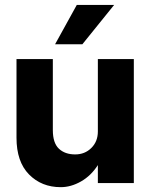

<svg xmlns="http://www.w3.org/2000/svg" viewBox="-20 -738 606 774"><path d="M440 -718 312 -559.5H202L289.5 -718ZM193 -213.5Q193 -161.5 217.5 -138.5Q242 -115.5 283 -115.5Q322 -115.5 348.2 -141.5Q374.5 -167.5 374.5 -208V-500H519.5V0H374.5V-72.5Q347 -29.5 306.5 -6.5Q266 16.5 225 16.5Q147.5 16.5 97 -34.8Q46.5 -86 46.5 -183V-500H193Z"/></svg>

Font: Overused Grotesk
Style: Bold
Weight: 710
Version: Version 0.004